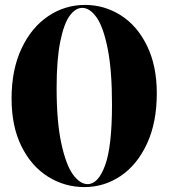

<svg xmlns="http://www.w3.org/2000/svg" viewBox="-20 -747 685 780"><path d="M27 -347Q27 -464 67.5 -550Q108 -636 176 -681.5Q244 -727 325 -727Q404 -727 470.5 -685Q537 -643 577 -561.5Q617 -480 617 -368Q617 -249 577 -163Q537 -77 470 -32Q403 13 323 13Q243 13 175.5 -29Q108 -71 67.5 -152Q27 -233 27 -347ZM336 1Q379 1 407 -75.5Q435 -152 435 -323Q435 -461 417.5 -549Q400 -637 372.5 -676Q345 -715 314 -715Q287 -715 263.5 -683.5Q240 -652 225 -579Q210 -506 210 -390Q210 -253 229 -165Q248 -77 276.5 -38Q305 1 336 1Z"/></svg>

Font: Nyght Serif Bold
Style: Regular
Weight: 700
Designer: Maksym Kobuzan
Version: Version 0.410